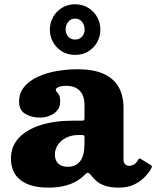

<svg xmlns="http://www.w3.org/2000/svg" viewBox="-20 -846 713 876"><path d="M322.5 -595.5Q357 -595.5 383 -611.5Q409 -627.5 423.5 -653.8Q438 -680 438 -710.5Q438 -741.5 423.5 -767.8Q409 -794 383 -810.2Q357 -826.5 322.5 -826.5Q288.5 -826.5 262.5 -810.2Q236.5 -794 222 -767.8Q207.5 -741.5 207.5 -710.5Q207.5 -680 222 -653.8Q236.5 -627.5 262.5 -611.5Q288.5 -595.5 322.5 -595.5ZM322.5 -665.5Q303 -665.5 291.2 -679Q279.5 -692.5 279.5 -711Q279.5 -732 291.2 -746.5Q303 -761 322.5 -761Q342.5 -761 354.2 -746.5Q366 -732 366 -711Q366 -692.5 354.2 -679Q342.5 -665.5 322.5 -665.5ZM30 -123Q30 -57.5 74.5 -23.8Q119 10 199.5 10Q245 10 277.5 1.2Q310 -7.5 332 -21.2Q354 -35 368 -50Q376 -58.5 381.5 -57.8Q387 -57 396.5 -45Q408 -29.5 423.8 -17Q439.5 -4.5 463.2 2.8Q487 10 523 10H523.5Q562 10 590.8 -3.5Q619.5 -17 639.8 -37.8Q660 -58.5 671.5 -80.5Q675 -88.5 668.5 -92.5L622 -121Q615.5 -126 610.5 -117.5Q601 -100.5 590.5 -95Q580 -89.5 569.5 -89.5Q559 -89.5 551.2 -96.5Q543.5 -103.5 543.5 -118.5V-353.5Q543.5 -410.5 520.5 -450Q497.5 -489.5 451.2 -509.8Q405 -530 335 -530Q286 -530 238.5 -521.8Q191 -513.5 152.2 -495.5Q113.5 -477.5 90.2 -449.5Q67 -421.5 67 -382Q67 -343.5 95.2 -326.5Q123.5 -309.5 163 -309.5Q199.5 -309.5 227 -329Q254.5 -348.5 254.5 -382Q254.5 -403.5 249.5 -412.5Q244.5 -421.5 239.5 -426Q234.5 -430.5 234.5 -437Q234.5 -442 241 -446Q247.5 -450 258.5 -452.2Q269.5 -454.5 282 -454.5Q309.5 -454.5 328 -444.2Q346.5 -434 356 -414.5Q365.5 -395 365.5 -367V-308.5Q365.5 -299.5 363.2 -297.5Q361 -295.5 352.5 -295.5H314.5Q228.5 -295.5 164.5 -275Q100.5 -254.5 65.2 -216Q30 -177.5 30 -123ZM230.5 -141.5Q230.5 -165.5 244.2 -185.5Q258 -205.5 282.2 -217.8Q306.5 -230 338.5 -230H355.5Q365.5 -230 365.5 -220V-191Q365.5 -136.5 345.8 -110.8Q326 -85 288.5 -85Q262 -85 246.2 -99.2Q230.5 -113.5 230.5 -141.5Z"/></svg>

Font: Besley ExtraBold
Style: Regular
Weight: 800
Designer: Owen Earl
Foundry: indestructible type*
Version: Version 2.001